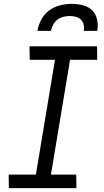

<svg xmlns="http://www.w3.org/2000/svg" viewBox="-20 -975 540 995"><path d="M376 0H26L25 -70H166L265 -665H134L133 -735H483L484 -665H343L244 -70H375ZM174 -815Q179 -845 194 -873.5Q209 -902 235 -921Q261 -940 291.5 -947.5Q322 -955 352 -955Q382 -955 410.5 -947.5Q439 -940 458 -921Q477 -902 483 -873.5Q489 -845 484 -815H414Q417 -831 413.5 -847Q410 -863 399 -873.5Q388 -884 373 -888Q358 -892 342 -892Q326 -892 309 -888Q292 -884 278 -873.5Q264 -863 255.5 -847Q247 -831 244 -815Z"/></svg>

Font: Iosevka Oblique
Style: Regular
Weight: 400
Italic angle: -9°
Monospace: yes
Designer: Belleve Invis
Foundry: Belleve Invis
Version: Version 32.5.0; ttfautohint (v1.8.4)